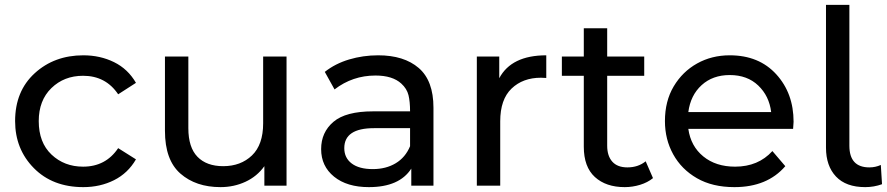

<svg xmlns="http://www.w3.org/2000/svg" viewBox="-20 -762 3640 788"><path d="M322 6Q196 6 119 -72Q42 -150 42 -265Q42 -388 122.5 -461.5Q203 -535 322 -535Q391 -535 448 -507Q505 -479 538 -422L465 -375Q414 -451 321 -451Q243 -451 191 -400.5Q139 -350 139 -265Q139 -177 191.5 -127.5Q244 -78 321 -78Q414 -78 465 -154L538 -108Q505 -51 448 -22.5Q391 6 322 6Z M885 6Q784 6 720.5 -49.5Q657 -105 657 -225V-530H753V-236Q753 -157 790.5 -118.5Q828 -80 896 -80Q968 -80 1014 -124Q1060 -168 1060 -256V-530H1156V0H1065V-80Q1035 -38 987.5 -16Q940 6 885 6Z M1494 6Q1404 6 1351 -37Q1298 -80 1298 -150Q1298 -219 1348.5 -262Q1399 -305 1511 -305H1663Q1663 -345 1656.5 -371.5Q1650 -398 1627 -419Q1591 -452 1521 -452Q1427 -452 1353 -395L1313 -467Q1356 -501 1413 -518Q1470 -535 1532 -535Q1638 -535 1698.5 -483Q1759 -431 1759 -320V0H1668V-70Q1619 6 1494 6ZM1510 -68Q1564 -68 1604 -92Q1644 -116 1663 -162V-236H1515Q1393 -236 1393 -154Q1393 -114 1423.5 -91Q1454 -68 1510 -68Z M2033 0H1937V-530H2029V-441Q2079 -535 2222 -535V-442L2200 -443Q2126 -443 2079.5 -398.5Q2033 -354 2033 -264Z M2544 6Q2467 6 2421.5 -35.5Q2376 -77 2376 -160V-451H2286V-530H2376V-646H2472V-530H2624V-451H2472V-164Q2472 -122 2493 -98.5Q2514 -75 2555 -75Q2599 -75 2630 -100L2660 -31Q2638 -13 2607 -3.5Q2576 6 2544 6Z M2994 6Q2904 6 2840.5 -30.5Q2777 -67 2743 -128.5Q2709 -190 2709 -265Q2709 -347 2745 -407.5Q2781 -468 2841 -501.5Q2901 -535 2975 -535Q3095 -535 3166 -457Q3237 -379 3237 -262L3235 -233H2805Q2815 -162 2866.5 -120Q2918 -78 2997 -78Q3092 -78 3150 -142L3203 -80Q3129 6 2994 6ZM3145 -302Q3137 -368 3092 -411Q3047 -454 2975 -454Q2905 -454 2859.5 -412.5Q2814 -371 2805 -302Z M3531 6Q3452 6 3411 -37.5Q3370 -81 3370 -156V-742H3466V-164Q3466 -75 3548 -75Q3573 -75 3595 -85L3600 -6Q3567 6 3531 6Z"/></svg>

Font: Argentum Novus
Style: Regular
Weight: 400
Designer: Julieta Ulanovsky
Foundry: Julieta Ulanovsky
Version: Version 7.20;July 27, 2021;FontCreator 13.0.0.2683 64-bit